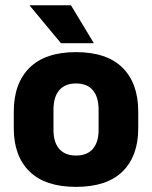

<svg xmlns="http://www.w3.org/2000/svg" viewBox="-20 -707 587 741"><path d="M273.4 14.2Q154.7 14.2 93.9 -45.2Q33.2 -104.6 33.2 -211.9V-276.5Q33.2 -385.4 94.1 -445.6Q155 -505.8 273.4 -505.8Q392.2 -505.8 452.9 -445.6Q513.5 -385.4 513.5 -276.5V-211.9Q513.5 -104.6 453 -45.2Q392.6 14.2 273.4 14.2ZM273.4 -106.7Q316.2 -106.7 338.3 -132.3Q360.5 -157.9 360.5 -205.5V-283.2Q360.5 -332.8 338.3 -358.9Q316.2 -384.9 273.4 -384.9Q231 -384.9 208.7 -358.9Q186.4 -332.8 186.4 -283.2V-205.5Q186.4 -157.9 208.7 -132.3Q231 -106.7 273.4 -106.7ZM95 -686.8H253.8L341.4 -541.7V-540.2H215.3L95 -684.9Z"/></svg>

Font: Anek Devanagari Medium
Style: Regular
Weight: 500
Designer: Kailash Malviya (Devanagari) & Yesha Goshar (Latin)
Foundry: Ek Type
Version: Version 1.003